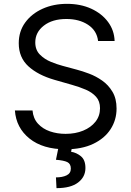

<svg xmlns="http://www.w3.org/2000/svg" viewBox="-20 -757 678 990"><path d="M485.8 -545.5Q479.4 -599.4 433.9 -629.3Q388.5 -659.1 322.4 -659.1Q250 -659.1 206 -624.8Q161.9 -590.6 161.9 -538.4Q161.9 -499.3 185.9 -475.3Q209.9 -451.3 242.7 -438Q275.6 -424.7 302.6 -417.6L376.4 -397.7Q404.8 -390.3 439.8 -377.1Q474.8 -364 506.9 -341.4Q539.1 -318.9 560 -283.7Q581 -248.6 581 -197.4Q581 -138.5 550.2 -90.9Q519.5 -43.3 460.8 -15.3Q402 12.8 318.2 12.8Q201 12.8 132.1 -42.6Q63.2 -98 56.8 -187.5H147.7Q151.3 -146.3 175.6 -119.5Q199.9 -92.7 237.4 -79.7Q274.9 -66.8 318.2 -66.8Q368.6 -66.8 408.7 -83.3Q448.9 -99.8 472.3 -129.4Q495.7 -159.1 495.7 -198.9Q495.7 -235.1 475.5 -257.8Q455.3 -280.5 422.2 -294.7Q389.2 -308.9 350.9 -319.6L261.4 -345.2Q176.1 -369.7 126.4 -415.1Q76.7 -460.6 76.7 -534.1Q76.7 -595.2 109.9 -640.8Q143.1 -686.4 199.4 -711.8Q255.7 -737.2 325.3 -737.2Q395.6 -737.2 450.3 -712.2Q505 -687.1 537.1 -643.8Q569.2 -600.5 571 -545.5ZM282.7 -2.8H352.3L346.6 25.6Q374.3 29.8 397.4 48.8Q420.5 67.8 420.5 109.4Q420.5 155.2 382.6 184.1Q344.8 213.1 271.3 213.1L268.5 157.7Q301.5 157.7 323.3 147.2Q345.2 136.7 345.2 112.2Q345.2 87.7 327.1 78.8Q308.9 70 268.5 66.8Z"/></svg>

Font: Inter UI
Style: Regular
Weight: 400
Designer: Rasmus Andersson
Foundry: rsms
Version: 3.2;8d6f07862